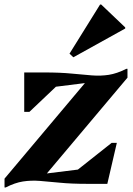

<svg xmlns="http://www.w3.org/2000/svg" viewBox="-21 -812 587 848"><path d="M-1 16V-23L354 -445L226 -429L109 -318H86V-492H174Q245 -492 295.5 -487Q346 -482 385 -479Q424 -476 459.5 -481.5Q495 -487 537 -508H542V-469L186 -46L323 -63L472 -181H495L453 0H365Q294 0 244 -5Q194 -10 155 -13Q116 -16 80.5 -10.5Q45 -5 4 16ZM303 -559 286 -575 421 -792H426L532 -691V-686Z"/></svg>

Font: Platypi SemiBold
Style: Italic
Weight: 600
Italic angle: -13°
Designer: David Sargent
Foundry: Bolt Cutter Type
Version: Version 1.200; ttfautohint (v1.8.4.7-5d5b)